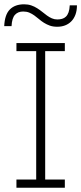

<svg xmlns="http://www.w3.org/2000/svg" viewBox="-27 -877 380 897"><path d="M275.9 0H49.8V-38.1H142.1V-638.2H49.8V-675.8H275.9V-638.2H184.1V-38.1H275.9ZM-7.3 -754.9Q-4.9 -808.6 19 -832.8Q43 -856.9 85.9 -856.9Q104 -856.9 118.9 -851.8Q133.8 -846.7 146.5 -838.6Q159.2 -830.6 170.4 -821.5Q181.6 -812.5 192.6 -804.4Q203.6 -796.4 215.3 -791.3Q227.1 -786.1 240.7 -786.1Q252.9 -786.1 263.2 -789.1Q273.4 -792 281 -799.3Q288.6 -806.6 293.2 -819.3Q297.9 -832 298.8 -852.1H332.5Q332.5 -827.1 325.4 -808.3Q318.4 -789.6 305.9 -777.1Q293.5 -764.6 276.9 -758.3Q260.3 -752 240.7 -752Q220.7 -752 205.8 -757.3Q190.9 -762.7 178.5 -770.5Q166 -778.3 155.3 -787.6Q144.5 -796.9 133.5 -804.7Q122.6 -812.5 110.1 -817.9Q97.7 -823.2 81.5 -823.2Q57.1 -823.2 43 -807.9Q28.8 -792.5 26.9 -754.9Z"/></svg>

Font: Clear Sans Thin
Style: Regular
Weight: 250
Foundry: Intel Corporation
Version: Version 1.00